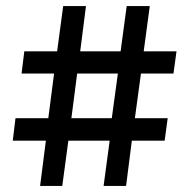

<svg xmlns="http://www.w3.org/2000/svg" viewBox="-20 -641 641 632"><path d="M131 -178H22L31 -252H139L158 -399H51L60 -472H168L188 -621H263L244 -472H377L397 -621H473L453 -472H561L551 -399H444L424 -252H532L522 -178H414L395 -29H321L341 -178H205L185 -29H112ZM348 -252 368 -399H234L215 -252Z"/></svg>

Font: Bellota Text
Style: Bold Italic
Weight: 700
Italic angle: -7.5°
Designer: Kemie Guaida
Foundry: Kemie Guaida
Version: Version 4.001